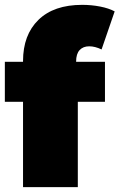

<svg xmlns="http://www.w3.org/2000/svg" viewBox="-20 -772 493 792"><path d="M294 -517H413V-352H301V0H75V-352H0V-517H75V-520Q75 -628 138.5 -690Q202 -752 319 -752Q357 -752 393 -745Q429 -738 453 -725L399 -568Q372 -581 348 -581Q323 -581 308.5 -565.5Q294 -550 294 -518Z"/></svg>

Font: CMG Sans Black
Style: Regular
Weight: 900
Designer: Julieta Ulanovsky
Foundry: Julieta Ulanovsky
Version: Version 7.200